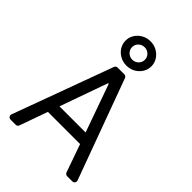

<svg xmlns="http://www.w3.org/2000/svg" viewBox="-282 -1118 1240 1240"><g transform="rotate(45 338.0 -498.5)"><path d="M34.8 -21Q34.8 -23.1 36.2 -28.1L287.6 -713.1Q289.8 -719.1 295.1 -722.8Q300.4 -726.6 307.2 -726.6H369Q375.4 -726.6 380.7 -722.8Q386 -719.1 388.5 -713.1L639.9 -28.1Q641.3 -23.1 641.3 -21Q641.3 -12.4 635.3 -6.2Q629.3 0 620.4 0H572.8Q566.1 0 560.7 -3.9Q555.4 -7.8 552.9 -13.8L485.1 -206H191.1L122.9 -13.8Q120.7 -7.8 115.4 -3.9Q110.1 0 103.3 0H55.4Q46.9 0 40.8 -6.2Q34.8 -12.4 34.8 -21ZM457.4 -284.1 340.9 -611.9H335.2L218.8 -284.1ZM220.2 -886.4Q220.2 -916.9 236.2 -942.1Q252.1 -967.3 278.9 -982.2Q305.8 -997.2 338.1 -997.2Q370.7 -997.2 397.4 -982.2Q424 -967.3 440 -942.1Q456 -916.9 456 -886.4Q456 -855.8 440 -830.6Q424 -805.4 397.4 -790.5Q370.7 -775.6 338.1 -775.6Q305.8 -775.6 278.9 -790.5Q252.1 -805.4 236.2 -830.6Q220.2 -855.8 220.2 -886.4ZM396.3 -886.4Q396.3 -910.2 379.3 -926.7Q362.2 -943.2 338.1 -943.2Q313.9 -943.2 296.9 -926.7Q279.8 -910.2 279.8 -886.4Q279.8 -862.6 296.9 -846.1Q313.9 -829.5 338.1 -829.5Q362.2 -829.5 379.3 -846.1Q396.3 -862.6 396.3 -886.4Z"/></g></svg>

Font: DeltaSans
Style: Regular
Weight: 400
Designer: Rasmus Andersson
Foundry: rsms
Version: Version 3.012